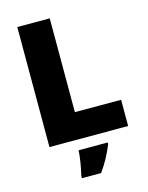

<svg xmlns="http://www.w3.org/2000/svg" viewBox="-136 -798 853 1103"><g transform="rotate(-15 291.0 -246.5)"><path d="M77 0V-714H270V-156H545V0ZM407 72Q390 112 372 146Q354 180 325 221H211V207Q219 175 226 132Q233 89 234 61H407Z"/></g></svg>

Font: Noto Sans Ethiopic Black
Style: Regular
Weight: 900
Designer: Monotype Design Team
Foundry: Monotype Imaging Inc.
Version: Version 2.102; ttfautohint (v1.8.4.7-5d5b)